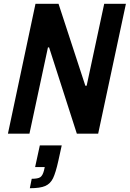

<svg xmlns="http://www.w3.org/2000/svg" viewBox="-20 -708 687 1017"><path d="M22 0 168 -688H290L432 -254H439L532 -688H647L500 0H387L240 -457H234L136 0ZM213 195 217 177H166L191 62H307L289 144Q275 207 261 236Q247 265 220 277Q193 289 138 289L148 239Q181 239 193.5 230.5Q206 222 213 195Z"/></svg>

Font: Saira Semi Condensed Medium
Style: Italic
Weight: 500
Width: 4
Italic angle: -12°
Designer: Hector Gatti with collaboration of the Omnibus-Type team
Foundry: Omnibus-Type
Version: Version 1.001; ttfautohint (v1.8)